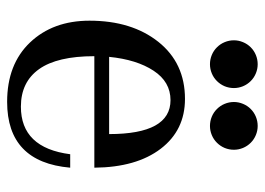

<svg xmlns="http://www.w3.org/2000/svg" viewBox="-123 -619 750 544"><g transform="rotate(90 252.0 -347.0)"><path d="M268.6 7.8Q162.1 7.8 100.3 -57.1Q38.6 -122.1 38.6 -225.6Q38.6 -345.2 98.6 -420.7Q158.7 -496.1 260.3 -496.1Q349.1 -496.1 401.6 -427.2Q454.1 -358.4 455.1 -239.3H139.2Q139.2 -134.3 175.8 -82.8Q212.4 -31.2 282.2 -31.2Q398.9 -31.2 417 -170.9H455.1Q439.5 7.8 268.6 7.8ZM359.9 -281.2Q359.9 -455.1 263.7 -455.1Q211.9 -455.1 180.4 -407.2Q148.9 -359.4 141.1 -281.2ZM336.9 -566.9Q323.2 -566.9 310.8 -572Q298.3 -577.1 288.8 -586.7Q279.3 -596.2 274.2 -608.6Q269 -621.1 269 -634.8Q269 -647.9 274.2 -660.4Q279.3 -672.9 288.8 -682.4Q298.3 -691.9 310.8 -697Q323.2 -702.1 336.9 -702.1Q350.1 -702.1 362.5 -697Q375 -691.9 384.5 -682.4Q394 -672.9 399.2 -660.4Q404.3 -647.9 404.3 -634.8Q404.3 -621.1 399.2 -608.6Q394 -596.2 384.5 -586.7Q375 -577.1 362.5 -572Q350.1 -566.9 336.9 -566.9ZM162.1 -566.9Q148.4 -566.9 136 -572Q123.5 -577.1 114 -586.7Q104.5 -596.2 99.4 -608.6Q94.2 -621.1 94.2 -634.8Q94.2 -647.9 99.4 -660.4Q104.5 -672.9 114 -682.4Q123.5 -691.9 136 -697Q148.4 -702.1 162.1 -702.1Q175.3 -702.1 187.7 -697Q200.2 -691.9 209.7 -682.4Q219.2 -672.9 224.4 -660.4Q229.5 -647.9 229.5 -634.8Q229.5 -621.1 224.4 -608.6Q219.2 -596.2 209.7 -586.7Q200.2 -577.1 187.7 -572Q175.3 -566.9 162.1 -566.9Z"/></g></svg>

Font: Munson
Style: Regular
Weight: 400
Designer: Paul James MIller
Foundry: High-Logic / Made with FontCreator
Version: Version 2.10;May 5, 2019;FontCreator 11.5.0.2430 64-bit